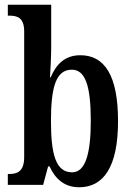

<svg xmlns="http://www.w3.org/2000/svg" viewBox="-20 -780 558 810"><path d="M314 10C417 10 478 -76 478 -269C478 -462 421 -547 319 -547C254 -547 217 -509 194 -454H191C193 -485 196 -545 196 -581V-760H13V-714H19C54 -714 82 -705 82 -647V-117C82 -55 51 -46 19 -46H13V0H162L183 -78H189C213 -26 251 10 314 10ZM284 -53C215 -53 195 -130 195 -270C195 -412 216 -486 283 -486C340 -486 363 -417 363 -271C363 -130 340 -53 284 -53Z"/></svg>

Font: Noto Serif Armenian ExtraCondensed SemiBold
Style: Regular
Weight: 600
Width: 2
Designer: Monotype Design Team
Foundry: Monotype Imaging Inc.
Version: Version 2.008